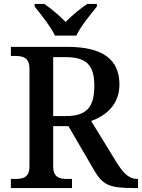

<svg xmlns="http://www.w3.org/2000/svg" viewBox="-20 -951 718 971"><path d="M258 -771H366C387 -816 439 -880 470 -918V-931H421C386 -908 342 -871 312 -840C282 -871 238 -908 204 -931H155V-918C186 -880 237 -816 258 -771ZM35 0H344V-46H321C282 -46 249 -53 249 -110V-313H326L456 -90C500 -14 535 0 658 0H678V-46H675C634 -46 606 -72 572 -126L441 -339C510 -364 584 -417 584 -524C584 -650 500 -714 321 -714H35V-668H57C96 -668 129 -660 129 -603V-110C129 -53 96 -46 57 -46H35ZM314 -364H249V-662H312C417 -662 457 -622 457 -517C457 -415 423 -364 314 -364Z"/></svg>

Font: Noto Serif Oriya Medium
Style: Regular
Weight: 500
Designer: David Williams
Foundry: Google LLC, David Williams
Version: Version 1.051